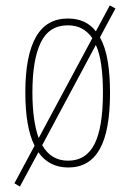

<svg xmlns="http://www.w3.org/2000/svg" viewBox="-20 -605 478 705"><path d="M384 -264Q384 -124 346 -57Q308 10 231 10Q160 10 121 -46L53 80L33 68L107 -70Q73 -137 73 -266Q73 -400 111.5 -468.5Q150 -537 229 -537Q296 -537 332 -490L383 -585L404 -574L347 -468Q367 -432 375.5 -380.5Q384 -329 384 -264ZM99 -266Q99 -162 122 -98L319 -465Q303 -488 281 -500Q259 -512 229 -512Q160 -512 129.5 -448.5Q99 -385 99 -266ZM358 -265Q358 -320 352 -364.5Q346 -409 332 -440L135 -72Q167 -15 230 -15Q296 -15 327 -76Q358 -137 358 -265Z"/></svg>

Font: Noto Sans Gujarati UI ExtraCondensed Thin
Style: Regular
Weight: 100
Width: 2
Designer: Jelle Bosma - Monotype Design Team, Universal Thirst
Foundry: Monotype Imaging Inc.
Version: Version 2.106; ttfautohint (v1.8.4.7-5d5b)